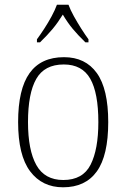

<svg xmlns="http://www.w3.org/2000/svg" viewBox="-20 -786 537 816"><path d="M248 10Q159 10 108 -58Q57 -126 57 -267Q57 -407 105.5 -475Q154 -543 252 -543Q343 -543 391.5 -475.5Q440 -408 440 -267Q440 -125 391.5 -57.5Q343 10 248 10ZM249 -21Q332 -21 365 -86Q398 -151 398 -267Q398 -391 363.5 -451.5Q329 -512 251 -512Q169 -512 134 -450.5Q99 -389 99 -267Q99 -148 134.5 -84.5Q170 -21 249 -21ZM137 -619Q151 -638 168 -664Q185 -690 199.5 -717Q214 -744 222 -766H271Q279 -744 294 -717Q309 -690 325.5 -664Q342 -638 356 -619V-606H343Q311 -637 289 -663.5Q267 -690 247 -724Q226 -690 204 -663.5Q182 -637 150 -606H137Z"/></svg>

Font: Noto Serif SemiCondensed ExtraLight
Style: Regular
Weight: 200
Width: 4
Designer: Monotype Design Team
Foundry: Monotype Imaging Inc.
Version: Version 2.014